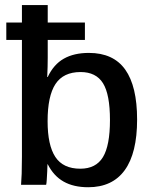

<svg xmlns="http://www.w3.org/2000/svg" viewBox="-20 -745 614 774"><path d="M532.7 -263.2Q532.7 -127.9 482.9 -59.1Q433.1 9.8 335.4 9.8Q276.9 9.8 236.6 -12.9Q196.3 -35.6 172.4 -83H171.4Q171.4 -72.8 170.4 -54.4Q169.4 -36.1 168.5 -20.3Q167.5 -4.4 166 0H64.9Q66.4 -16.6 67.4 -44.7Q68.4 -72.8 68.4 -112.8V-584H5.4V-654.3H68.4V-724.6H172.4V-654.3H322.3V-584H172.4V-513.2Q172.4 -495.6 171.9 -475.8Q171.4 -456.1 170.4 -434.6H172.4Q196.3 -485.4 237.3 -508.5Q278.3 -531.7 338.4 -531.7Q437 -531.7 484.9 -464.4Q532.7 -397 532.7 -263.2ZM423.3 -261.2Q423.3 -364.3 395.3 -409.4Q367.2 -454.6 304.7 -454.6Q235.4 -454.6 203.6 -406.2Q171.9 -357.9 171.9 -256.3Q171.9 -159.7 203.1 -112.3Q234.4 -64.9 303.7 -64.9Q366.7 -64.9 395 -111.6Q423.3 -158.2 423.3 -261.2Z"/></svg>

Font: Arimo Medium
Style: Regular
Weight: 500
Designer: Steve Matteson
Foundry: Monotype Imaging Inc.
Version: Version 1.33